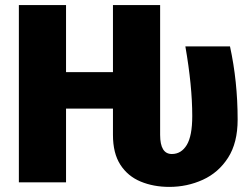

<svg xmlns="http://www.w3.org/2000/svg" viewBox="-20 -715 985 753"><path d="M644 18Q582 18 531.5 -3Q481 -24 452 -69Q423 -114 423 -186V-289H239V0H54V-695H239V-432H423V-695H608V-186Q608 -111 654 -111Q691 -111 712.5 -146.5Q734 -182 734 -260Q734 -378 707 -533H882Q912 -396 912 -246Q912 -155 874.5 -96.5Q837 -38 775.5 -10Q714 18 644 18Z"/></svg>

Font: Trujillo ExtraBold
Style: Regular
Weight: 800
Designer: Fira Sans original fonts by bBox Type GmbH, Carrois Corporate GbR, & Edenspiekermann AG / Changes by Cristiano Sobral
Foundry: Fira Sans original fonts by bBox Type GmbH, Carrois Corporate GbR, & Edenspiekermann AG / Changes by Cristiano Sobral
Version: Version 4.301;July 28, 2020;FontCreator 13.0.0.2655 64-bit